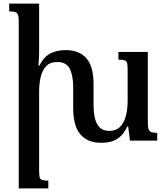

<svg xmlns="http://www.w3.org/2000/svg" viewBox="-20 -780 925 1065"><path d="M800 -99Q800 -75 804.5 -63Q809 -51 820 -47Q831 -43 852 -43V0H701L691 -78H686Q669 -43 648 -23.5Q627 -4 601 4Q575 12 540 12Q466 12 426 -34.5Q386 -81 386 -181V-296Q386 -361 367 -398.5Q348 -436 298 -436Q257 -436 235.5 -412.5Q214 -389 205.5 -352Q197 -315 197 -273V166Q197 190 200 202.5Q203 215 214 218.5Q225 222 248 222V265H84V-661Q84 -686 80 -697.5Q76 -709 64.5 -713Q53 -717 31 -717V-760H197V-491Q197 -472 196 -453Q195 -434 193 -416H198Q225 -467 261 -484.5Q297 -502 345 -502Q420 -502 459.5 -456.5Q499 -411 499 -312V-199Q499 -155 507 -122.5Q515 -90 534 -72Q553 -54 586 -54Q624 -54 646.5 -77Q669 -100 678.5 -138Q688 -176 688 -219V-393Q688 -418 685 -430Q682 -442 671 -445.5Q660 -449 637 -449V-492H800Z"/></svg>

Font: Noto Serif Armenian Medium
Style: Regular
Weight: 500
Version: Version 2.007